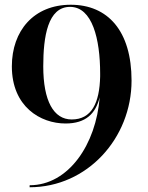

<svg xmlns="http://www.w3.org/2000/svg" viewBox="-20 -780 624 810"><path d="M535 -440C535 -650 434.5 -760 278.5 -760C122.5 -760 30 -650 30 -500C30 -330 150.5 -259 256.5 -259C343 -259 383.5 -301.5 400.5 -369.5C385.5 -171.5 269.5 1.5 105 1.5V10C348 10 535 -197 535 -440ZM162.5 -500C162.5 -625.5 181.5 -751 275.5 -751C369.5 -751 402.5 -615.5 402.5 -470V-457.5C400 -345.5 366.5 -276 282.5 -276C206 -276 162.5 -354.5 162.5 -500Z"/></svg>

Font: Bodoni* 24pt Medium
Style: Regular
Weight: 500
Version: Version 2.3